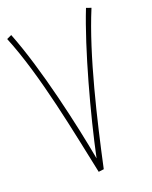

<svg xmlns="http://www.w3.org/2000/svg" viewBox="-129 -743 646 818"><g transform="rotate(-20 193.5 -334.5)"><path d="M175 3 199 0C243 -204 307 -477 385 -664L363 -672C299 -511 224 -235 186 -54C157 -213 95 -492 24 -672L2 -662C82 -467 135 -184 175 3Z"/></g></svg>

Font: Noto Sans Arabic ExtCond Thin
Style: Regular
Weight: 100
Width: 2
Designer: Monotype Design Team, Nadine Chahine, Nizar Qandah and Khaled Hosny
Foundry: Monotype Imaging Inc.
Version: Version 2.012